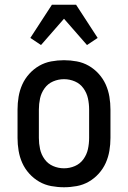

<svg xmlns="http://www.w3.org/2000/svg" viewBox="-20 -782 540 810"><path d="M250 8Q223 8 196 3Q169 -2 145.5 -15.5Q122 -29 103.5 -49.5Q85 -70 74 -94.5Q63 -119 58.5 -146Q54 -173 54 -200V-320Q54 -347 58.5 -374Q63 -401 74 -425.5Q85 -450 103.5 -470.5Q122 -491 145.5 -504.5Q169 -518 196 -523Q223 -528 250 -528Q277 -528 304 -523Q331 -518 354.5 -504.5Q378 -491 396.5 -470.5Q415 -450 426 -425.5Q437 -401 441.5 -374Q446 -347 446 -320V-200Q446 -173 441.5 -146Q437 -119 426 -94.5Q415 -70 396.5 -49.5Q378 -29 354.5 -15.5Q331 -2 304 3Q277 8 250 8ZM250 -72Q274 -72 296 -81.5Q318 -91 332 -110.5Q346 -130 351 -153Q356 -176 356 -200V-320Q356 -344 351 -367Q346 -390 332 -409.5Q318 -429 296 -438.5Q274 -448 250 -448Q226 -448 204 -438.5Q182 -429 168 -409.5Q154 -390 149 -367Q144 -344 144 -320V-200Q144 -176 149 -153Q154 -130 168 -110.5Q182 -91 204 -81.5Q226 -72 250 -72ZM153 -592 108 -622 199 -762H301L392 -622L347 -592L250 -703Z"/></svg>

Font: Iosevka SS10 Medium
Style: Regular
Weight: 500
Monospace: yes
Designer: Belleve Invis
Foundry: Belleve Invis
Version: Version 28.0.6; ttfautohint (v1.8.4)